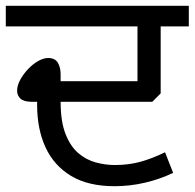

<svg xmlns="http://www.w3.org/2000/svg" viewBox="-27 -642 671 662"><path d="M368 0Q277 0 218 -35.5Q159 -71 130 -134Q101 -197 101 -280V-291H83Q55 -291 43.5 -302Q32 -313 32 -329Q32 -347 42.5 -366.5Q53 -386 69.5 -403.5Q86 -421 104.5 -431.5Q123 -442 139 -442Q163 -442 172.5 -425.5Q182 -409 182 -387V-362H447V-551H-7V-622H624V-551H527V-320L498 -291H182Q182 -223 199 -180Q216 -137 243 -114Q270 -91 303 -82Q336 -73 369 -73Q416 -73 456.5 -84Q497 -95 542 -117L570 -46Q524 -24 472.5 -12Q421 0 368 0Z"/></svg>

Font: ugurmukhi25
Style: Book
Weight: 400
Designer: Jelle Bosma - Monotype Design Team
Foundry: Monotype Imaging Inc.
Version: Version 2.003